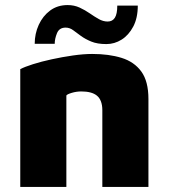

<svg xmlns="http://www.w3.org/2000/svg" viewBox="-20 -738 666 758"><path d="M60 -465Q77 -474 110 -484.5Q143 -495 184.5 -504Q226 -513 268 -519Q310 -525 344 -525Q410 -525 460 -509.5Q510 -494 538 -455.5Q566 -417 566 -347V0H384V-303Q384 -323 378.5 -337.5Q373 -352 362.5 -360.5Q352 -369 336.5 -373Q321 -377 301 -377Q282 -377 263.5 -371.5Q245 -366 242 -361V0H60ZM196 -565H117Q117 -605 133 -640Q149 -675 178 -696.5Q207 -718 247 -718Q273 -718 294.5 -708Q316 -698 334 -685.5Q352 -673 369.5 -663Q387 -653 405 -653Q424 -653 433.5 -668Q443 -683 443 -716H524Q524 -667 506 -633Q488 -599 460 -581.5Q432 -564 400 -564Q364 -564 340 -574Q316 -584 299 -596.5Q282 -609 268.5 -619Q255 -629 239 -629Q214 -629 205 -607Q196 -585 196 -565Z"/></svg>

Font: Maven Pro Black
Style: Regular
Weight: 900
Designer: Joe Prince
Foundry: Joe Prince
Version: Version 2.103